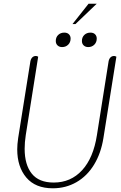

<svg xmlns="http://www.w3.org/2000/svg" viewBox="-20 -1006 655 1036"><path d="M73 -200Q73 -226 78 -261L143 -669Q145 -686 153 -695Q161 -704 174 -704Q179 -704 186 -700L119 -277Q113 -238 113 -203Q113 -117 151.5 -69Q190 -21 270 -21Q362 -21 423 -87.5Q484 -154 503 -277L565 -669Q567 -686 575 -695Q583 -704 596 -704Q601 -704 608 -700L538 -261Q525 -179 487.5 -117.5Q450 -56 392.5 -23Q335 10 265 10Q171 10 122 -48Q73 -106 73 -200ZM458 -986H502L387 -876H371ZM281 -785Q281 -805 294 -817.5Q307 -830 327 -830Q343 -830 352 -821Q361 -812 361 -798Q361 -778 348 -765Q335 -752 315 -752Q300 -752 290.5 -761Q281 -770 281 -785ZM422 -785Q422 -805 435 -817.5Q448 -830 468 -830Q484 -830 493 -821Q502 -812 502 -798Q502 -778 489 -765Q476 -752 456 -752Q441 -752 431.5 -761Q422 -770 422 -785Z"/></svg>

Font: Thasadith
Style: Italic
Weight: 400
Italic angle: -9°
Designer: Cadson Demak Co.,Ltd.
Foundry: Cadson Demak Co.,Ltd.
Version: Version 1.000; ttfautohint (v1.6)